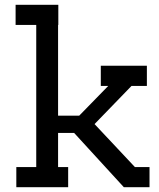

<svg xmlns="http://www.w3.org/2000/svg" viewBox="-20 -780 663 800"><path d="M542 -84H603V0H496L289 -226H222V-84H264V0H48V-84H131V-676H45V-760H223V-676H222V-298H310L431 -422H400V-506H592V-422H528L374 -263Z"/></svg>

Font: Arvo
Style: Regular
Weight: 400
Designer: Anton Koovit (Cyrillic Expansion: Cyreal)
Foundry: Anton Koovit, Yassin Baggar
Version: Version 3.000